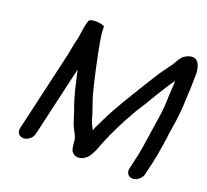

<svg xmlns="http://www.w3.org/2000/svg" viewBox="-115 -778 1012 940"><g transform="rotate(20 390.5 -308.0)"><path d="M143.8 -21 228.3 -387C228.4 -384.3 228.7 -382.7 229.2 -382C246.4 -308.4 254 -268.3 275 -208C287.5 -178.1 295.4 -139.2 308.9 -112C317.5 -93.5 328.2 -79.3 332.4 -58C335.8 -24.9 333.6 4.7 363.5 15C387.5 24.2 419.4 4.5 430 -13C443.7 -33.2 452.5 -54.8 463.9 -86C490.7 -154.7 528.2 -227.2 563.5 -288C608.5 -356.3 648.8 -433.4 696 -498C695.6 -460.7 693.2 -452.8 692 -416C691.5 -379.3 689.3 -341.8 683 -303L678 -273C671.5 -233.3 666.3 -189.8 659.6 -150L654.7 -120C653.5 -112 651.8 -103 649.5 -93L632.2 -18C627 4.2 641.1 23 663.2 23C685.2 23 709 4.2 714.2 -18L731.2 -92C734 -104 736.4 -115.7 738.3 -127C744.5 -165.8 753.1 -210.9 756.5 -249L761.4 -279C770.7 -334.4 775.2 -381.5 776.7 -432C777.2 -470 780.5 -478.7 780 -520C780.3 -561.9 784.4 -571.6 775.2 -603C765.5 -633 746.2 -643.3 717.4 -634C699.3 -628 685.4 -617 675.7 -601C669.7 -592 665.4 -582.7 659.3 -573L634.2 -538C622.2 -521.6 609.3 -504.5 598 -485C583 -461.3 567.1 -436.7 551.9 -411C511.8 -345.5 465.6 -272.7 429.7 -198L406.6 -150C404.7 -144.7 402.4 -139 399.7 -133C391.1 -148.2 384.4 -161.1 378.6 -180C368.6 -216.8 355 -250.2 343.3 -287C323.5 -360.4 298.6 -475 284.7 -553C281.1 -579.9 276 -599.6 277.8 -627C280.1 -637.3 200.8 -648.9 195.5 -626C194.4 -621.3 192.6 -615 190.1 -607C182.8 -575 182.9 -554.1 175.5 -522C167.8 -494.2 163.9 -463 157.2 -434L61.8 -21C56.7 1.5 70.9 20 93.4 20C115.9 20 138.7 1.5 143.8 -21Z"/></g></svg>

Font: HoneyBee
Style: BdIt
Weight: 700
Foundry: Cannot Into Space Fonts
Version: Version 0.89